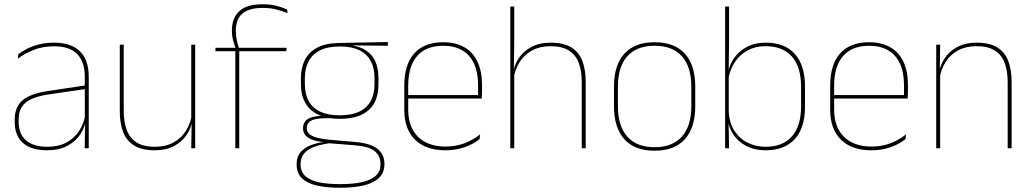

<svg xmlns="http://www.w3.org/2000/svg" viewBox="-20 -695 4836 900"><path d="M377 0 379 -128 377.5 -131.5V-292V-334.5Q377.5 -404.5 342.2 -441.2Q307 -478 233.5 -478Q179 -478 136 -460.2Q93 -442.5 63.5 -420L66 -441Q81.5 -453 105.2 -465.5Q129 -478 161.2 -486.5Q193.5 -495 233.5 -495Q275 -495 305.5 -484.2Q336 -473.5 356.2 -453Q376.5 -432.5 386.2 -402.8Q396 -373 396 -335V0ZM200 9.5Q127.5 9.5 88.2 -24.2Q49 -58 49 -123V-134.5Q49 -192.5 85 -224.2Q121 -256 205.5 -268.5L386.5 -295.5L387 -278.5L209 -252.5Q134 -241.5 100.8 -214.5Q67.5 -187.5 67.5 -135.5V-124Q67.5 -66.5 102.2 -36.8Q137 -7 202.5 -7Q254.5 -7 291.8 -27.2Q329 -47.5 351.5 -82.2Q374 -117 380.5 -160.5L390 -142H384Q380 -102.5 358 -67.8Q336 -33 296.5 -11.8Q257 9.5 200 9.5Z M560 -485.5V-175.5Q560 -123 574.2 -85.2Q588.5 -47.5 620.5 -27.2Q652.5 -7 706 -7Q756 -7 792.5 -26.8Q829 -46.5 851.2 -81.2Q873.5 -116 880 -160.5L889 -141.5H883.5Q879 -101 857.2 -66.5Q835.5 -32 797.2 -11.2Q759 9.5 705 9.5Q645 9.5 609 -12.8Q573 -35 557.2 -76.2Q541.5 -117.5 541.5 -174.5V-485.5ZM895 -485.5V0H876.5L878.5 -127H876.5V-485.5Z M1211.5 -675Q1247.5 -675 1274 -668.2Q1300.5 -661.5 1325.5 -651L1328 -633.5Q1299.5 -644.5 1272.5 -651.2Q1245.5 -658 1211.5 -658Q1166 -658 1138.2 -645.2Q1110.5 -632.5 1098 -609Q1085.5 -585.5 1085.5 -552V-549Q1085.5 -525 1090.5 -504.2Q1095.5 -483.5 1101 -466.5L1084.5 -464V-467.5Q1079.5 -482.5 1073.2 -504.2Q1067 -526 1067 -550.5V-553Q1067 -609 1101 -642Q1135 -675 1211.5 -675ZM1083 0V-460H1101.5V0ZM990 -455V-471H1090H1096H1324L1321.5 -455Z M1573 -138Q1485 -138 1437.8 -179.5Q1390.5 -221 1390.5 -302V-329Q1390.5 -376.5 1408.5 -413Q1426.5 -449.5 1465.8 -471Q1505 -492.5 1568.5 -493.5L1798 -498V-480.5L1611 -482.5L1610.5 -485Q1665 -479.5 1696.2 -458.2Q1727.5 -437 1740.8 -404Q1754 -371 1754 -330V-300.5Q1754 -219.5 1708 -178.8Q1662 -138 1573 -138ZM1570.5 168H1579Q1633 168 1674.5 159.2Q1716 150.5 1739.8 130.2Q1763.5 110 1763.5 75.5V73.5Q1763.5 35.5 1735.8 13.2Q1708 -9 1643 -14L1515.5 -24L1532 -24.5Q1490 -19.5 1457.8 -8.5Q1425.5 2.5 1407.2 22.5Q1389 42.5 1389 74V75.5Q1389 111 1412.2 131.2Q1435.5 151.5 1476.5 159.8Q1517.5 168 1570.5 168ZM1570.5 185Q1511.5 185 1466.5 175Q1421.5 165 1396 141.2Q1370.5 117.5 1370.5 76.5V74.5Q1370.5 39 1390 17Q1409.5 -5 1441.5 -16.2Q1473.5 -27.5 1511 -30.5L1510 -27.5Q1452 -32 1426.2 -48.5Q1400.5 -65 1400.5 -93.5V-94Q1400.5 -112 1409.5 -124.8Q1418.5 -137.5 1438.8 -144.5Q1459 -151.5 1491.5 -151.5V-158L1547 -141H1508.5Q1457.5 -140.5 1437.8 -129Q1418 -117.5 1418 -95V-94.5Q1418 -71 1443 -58Q1468 -45 1530 -39.5L1645.5 -29.5Q1718.5 -23 1750.2 3.2Q1782 29.5 1782 72.5V74.5Q1782 115 1756.2 139.2Q1730.5 163.5 1684.8 174.2Q1639 185 1579 185ZM1573 -154.5Q1626.5 -154.5 1662.5 -171Q1698.5 -187.5 1717 -220.2Q1735.5 -253 1735.5 -300.5V-330Q1735.5 -376.5 1717.5 -409.5Q1699.5 -442.5 1664.2 -459.8Q1629 -477 1577 -477H1572Q1514 -477 1478 -458Q1442 -439 1425.5 -405.5Q1409 -372 1409 -329V-302Q1409 -253.5 1427.2 -220.8Q1445.5 -188 1482 -171.2Q1518.5 -154.5 1573 -154.5Z M2067.5 9.5Q1976 9.5 1925.5 -40.2Q1875 -90 1875 -180.5V-292.5Q1875 -392.5 1921.8 -444.8Q1968.5 -497 2057.5 -497Q2116 -497 2156.8 -473.5Q2197.5 -450 2218.5 -405.2Q2239.5 -360.5 2239.5 -296.5V-279.5Q2239.5 -268.5 2239.2 -257.5Q2239 -246.5 2238 -233H2221Q2221 -250.5 2221 -266.5Q2221 -282.5 2221 -296Q2221 -355.5 2202.2 -396.5Q2183.5 -437.5 2147 -459Q2110.5 -480.5 2057.5 -480.5Q1977.5 -480.5 1935.5 -432.5Q1893.5 -384.5 1893.5 -292.5V-243.5V-239.5V-181Q1893.5 -140 1905.2 -108Q1917 -76 1939.5 -53.8Q1962 -31.5 1994.5 -19.8Q2027 -8 2068 -8Q2115.5 -8 2155.5 -22.8Q2195.5 -37.5 2230.5 -65L2228 -43Q2198.5 -19 2157.5 -4.8Q2116.5 9.5 2067.5 9.5ZM1883.5 -233V-249.5H2231.5V-233Z M2707 0V-310Q2707 -363 2692.8 -400.5Q2678.5 -438 2646.5 -458.2Q2614.5 -478.5 2561 -478.5Q2511 -478.5 2474.5 -458.8Q2438 -439 2416 -404.5Q2394 -370 2387 -325.5L2376 -344H2383.5Q2388 -385 2409.8 -419.2Q2431.5 -453.5 2469.8 -474.2Q2508 -495 2562 -495Q2622.5 -495 2658.2 -472.8Q2694 -450.5 2709.8 -409.2Q2725.5 -368 2725.5 -311V0ZM2372 0V-664.5H2390.5V-495.5L2388.5 -357L2390.5 -354V0Z M3048.5 11.5Q2955 11.5 2906.5 -42.5Q2858 -96.5 2858 -197.5V-289Q2858 -390 2906.8 -443.5Q2955.5 -497 3048.5 -497Q3141.5 -497 3190.2 -443.5Q3239 -390 3239 -289V-197.5Q3239 -96.5 3190.2 -42.5Q3141.5 11.5 3048.5 11.5ZM3048.5 -5Q3132 -5 3176.2 -54.5Q3220.5 -104 3220.5 -197.5V-289Q3220.5 -382 3176.5 -431.2Q3132.5 -480.5 3048.5 -480.5Q2964.5 -480.5 2920.5 -431.2Q2876.5 -382 2876.5 -289V-197.5Q2876.5 -104 2920.5 -54.5Q2964.5 -5 3048.5 -5Z M3568 9.5Q3518 9.5 3478.2 -11Q3438.5 -31.5 3415 -68.5Q3391.5 -105.5 3391 -155.5H3385L3396 -172Q3399 -117.5 3423.2 -80.8Q3447.5 -44 3485.8 -25.5Q3524 -7 3569 -7Q3649 -7 3692 -55.5Q3735 -104 3735 -196V-288.5Q3735 -381 3692.2 -429.8Q3649.5 -478.5 3567.5 -478.5Q3521.5 -478.5 3485 -459Q3448.5 -439.5 3425 -404.5Q3401.5 -369.5 3394 -323L3385 -341.5H3390.5Q3395.5 -384 3418.2 -418.8Q3441 -453.5 3479.5 -474.2Q3518 -495 3569.5 -495Q3659 -495 3706.2 -441.8Q3753.5 -388.5 3753.5 -288.5V-196Q3753.5 -96 3705.8 -43.2Q3658 9.5 3568 9.5ZM3379 0V-664.5H3397.5V-494.5L3395.5 -356L3396 -346.5V-138L3395 -130.5L3397.5 0Z M4064 9.5Q3972.5 9.5 3922 -40.2Q3871.5 -90 3871.5 -180.5V-292.5Q3871.5 -392.5 3918.2 -444.8Q3965 -497 4054 -497Q4112.5 -497 4153.2 -473.5Q4194 -450 4215 -405.2Q4236 -360.5 4236 -296.5V-279.5Q4236 -268.5 4235.8 -257.5Q4235.5 -246.5 4234.5 -233H4217.5Q4217.5 -250.5 4217.5 -266.5Q4217.5 -282.5 4217.5 -296Q4217.5 -355.5 4198.8 -396.5Q4180 -437.5 4143.5 -459Q4107 -480.5 4054 -480.5Q3974 -480.5 3932 -432.5Q3890 -384.5 3890 -292.5V-243.5V-239.5V-181Q3890 -140 3901.8 -108Q3913.5 -76 3936 -53.8Q3958.5 -31.5 3991 -19.8Q4023.5 -8 4064.5 -8Q4112 -8 4152 -22.8Q4192 -37.5 4227 -65L4224.5 -43Q4195 -19 4154 -4.8Q4113 9.5 4064 9.5ZM3880 -233V-249.5H4228V-233Z M4703.5 0V-310Q4703.5 -363 4689.2 -400.5Q4675 -438 4643 -458.2Q4611 -478.5 4557.5 -478.5Q4508 -478.5 4471.2 -458.8Q4434.5 -439 4412.5 -404.2Q4390.5 -369.5 4383.5 -325L4374.5 -344H4380Q4384.5 -385 4406.2 -419.2Q4428 -453.5 4466.5 -474.2Q4505 -495 4558.5 -495Q4619 -495 4654.8 -472.8Q4690.5 -450.5 4706.2 -409.2Q4722 -368 4722 -311V0ZM4368.5 0V-485.5H4387L4385 -358.5H4387V0Z"/></svg>

Font: Anek Latin Thin
Style: Regular
Weight: 250
Designer: Yesha Goshar
Foundry: Ek Type
Version: Version 1.003